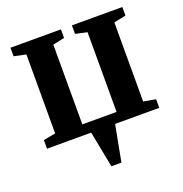

<svg xmlns="http://www.w3.org/2000/svg" viewBox="-131 -653 916 962"><g transform="rotate(-20 327.0 -172.5)"><path d="M300.5 193 263 0H27.5V-46L92 -58V-479L28.5 -492.5V-538H297.5V-492.5L235.5 -479V-54H418V-479L356 -492.5V-538H625V-492.5L561 -479V-57.5L626 -46V0H390.5L354 193Z"/></g></svg>

Font: Merriweather 60pt
Style: Bold
Weight: 700
Version: Version 2.100